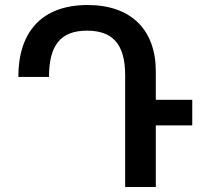

<svg xmlns="http://www.w3.org/2000/svg" viewBox="-20 -744 814 764"><path d="M745 -245V-347H600V-460C600 -624 503 -724 329 -724C144 -724 53 -615 53 -438H175C175 -565 222 -622 326 -622C426 -622 478 -571 478 -445V0H600V-245Z"/></svg>

Font: Noto Sans Armenian Semi
Style: Regular
Weight: 600
Designer: Monotype Design Team
Foundry: Monotype Imaging Inc.
Version: Version 1.901